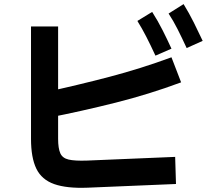

<svg xmlns="http://www.w3.org/2000/svg" viewBox="-20 -874 1040 935"><path d="M833 -110 837 22 407 40Q305 44 244 22.5Q183 1 157 -52.5Q131 -106 131 -198V-745H263V-198Q263 -152 273.5 -128Q284 -104 314 -97Q344 -90 403 -92ZM212 -300 195 -424Q357 -459 511.5 -499.5Q666 -540 815 -595L862 -473Q706 -415 543 -374Q380 -333 212 -300ZM889 -640Q865 -692 844.5 -732.5Q824 -773 801 -808L874 -854Q901 -810 924 -764Q947 -718 967 -675ZM737 -603Q713 -655 692.5 -695Q672 -735 649 -772L721 -816Q749 -772 772 -726.5Q795 -681 815 -637Z"/></svg>

Font: Murecho Thin SemiBold
Style: Regular
Weight: 600
Version: Version 1.010